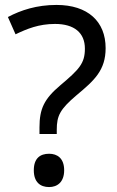

<svg xmlns="http://www.w3.org/2000/svg" viewBox="-20 -744 474 778"><path d="M140 -228V-201H210V-218C210 -275 223 -301 290 -358C362 -418 408 -459 408 -549C408 -657 336 -724 209 -724C129 -724 65 -703 12 -675L43 -605C89 -627 137 -647 203 -647C281 -647 324 -611 324 -547C324 -487 301 -463 224 -398C159 -343 140 -303 140 -228ZM117 -54C117 -6 143 14 179 14C212 14 240 -6 240 -54C240 -103 212 -121 179 -121C143 -121 117 -103 117 -54Z"/></svg>

Font: Noto Sans Brahmi
Style: Regular
Weight: 400
Designer: Monotype Design Team
Foundry: Monotype Imaging Inc.
Version: Version 2.004